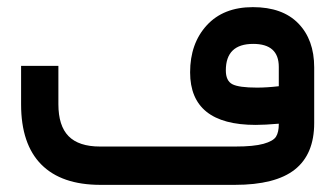

<svg xmlns="http://www.w3.org/2000/svg" viewBox="-20 -518 939 538"><path d="M512.7 -315.4Q512.7 -396 559.3 -447Q606 -498 688.5 -498Q771.5 -498 815.9 -452.4Q860.4 -406.7 860.4 -329.1V-173.3Q860.4 -85.9 806.2 -43Q752 0 637.7 0H261.7Q152.3 0 95.7 -57.1Q39.1 -114.3 39.1 -225.6V-323.7V-333.5H48.8H133.8H143.6V-323.7V-226.1Q143.6 -165.5 172.1 -136.5Q200.7 -107.4 260.3 -107.4H639.2Q690.9 -107.4 718.3 -115Q745.6 -122.6 753.4 -135Q761.2 -147.5 761.2 -169.9V-171.4Q721.7 -168 696.3 -168Q512.7 -168 512.7 -315.4ZM689.5 -395Q612.8 -395 612.8 -320.8Q612.8 -291.5 631.1 -282Q649.4 -272.5 700.2 -272.5Q728 -272.5 761.2 -276.4V-330.6Q761.2 -395 689.5 -395Z"/></svg>

Font: Shabnam Medium WOL
Style: Medium-WOL
Weight: 500
Foundry: DejaVu fonts team - Redesigned by Saber Rastikerdar - Based on Vazir font
Version: Version 5.0.0